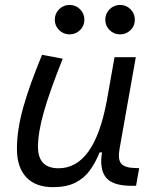

<svg xmlns="http://www.w3.org/2000/svg" viewBox="-20 -750 626 780"><path d="M194.8 10.3Q124.5 10.3 86.7 -30Q48.8 -70.3 48.8 -145Q48.8 -222.2 74.2 -313Q99.6 -403.8 150.9 -527.3L234.9 -511.7Q183.1 -382.3 158.7 -297.4Q134.3 -212.4 134.3 -153.8Q134.3 -66.4 217.8 -66.4Q362.3 -66.4 413.1 -336.9V-336.4L445.3 -517.6H531.7L465.8 -146Q458 -103.5 471.9 -85.9Q485.8 -68.4 528.8 -67.4L545.4 -66.9L532.7 4.9H515.6Q437.5 4.9 410.4 -29.1Q383.3 -63 394.5 -130.9H384.8Q367.7 -88.9 344.5 -57.1Q321.3 -25.4 285.4 -7.6Q249.5 10.3 194.8 10.3ZM262.7 -610.4Q237.8 -610.4 220.2 -627.7Q202.6 -645 202.6 -669.9Q202.6 -694.8 220.2 -712.4Q237.8 -730 262.7 -730Q287.6 -730 305.2 -712.4Q322.8 -694.8 322.8 -669.9Q322.8 -645 305.2 -627.7Q287.6 -610.4 262.7 -610.4ZM467.8 -610.4Q442.9 -610.4 425.3 -627.7Q407.7 -645 407.7 -669.9Q407.7 -694.8 425.3 -712.4Q442.9 -730 467.8 -730Q492.7 -730 510.3 -712.4Q527.8 -694.8 527.8 -669.9Q527.8 -645 510.3 -627.7Q492.7 -610.4 467.8 -610.4Z"/></svg>

Font: Cascadia Mono PL SemiLight
Style: Italic
Weight: 350
Italic angle: -10°
Monospace: yes
Designer: Aaron Bell
Foundry: Saja Typeworks
Version: Version 2404.023; ttfautohint (v1.8.4)